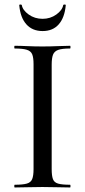

<svg xmlns="http://www.w3.org/2000/svg" viewBox="-20 -827 375 847"><path d="M208 -81Q208 -52 213.5 -37Q219 -22 236.5 -17Q254 -12 289 -12Q291 -12 291 -6Q291 0 289 0Q264 0 233.5 -1Q203 -2 167 -2Q132 -2 101 -1Q70 0 45 0Q43 0 43 -6Q43 -12 45 -12Q80 -12 98 -17Q116 -22 122 -37Q128 -52 128 -81V-544Q128 -573 122 -587.5Q116 -602 98 -607.5Q80 -613 45 -613Q43 -613 43 -619Q43 -625 45 -625Q70 -625 101 -623.5Q132 -622 167 -622Q203 -622 234 -623.5Q265 -625 289 -625Q291 -625 291 -619Q291 -613 289 -613Q254 -613 237 -607Q220 -601 214 -586Q208 -571 208 -542ZM168 -690Q123 -690 96.5 -719.5Q70 -749 65 -803Q64 -807 69.5 -807Q75 -807 76 -805Q80 -782 106.5 -763Q133 -744 168 -744Q202 -744 228.5 -763Q255 -782 259 -805Q260 -807 265.5 -807Q271 -807 270 -803Q265 -749 239 -719.5Q213 -690 168 -690Z"/></svg>

Font: Cormorant Light Medium
Style: Regular
Weight: 500
Version: Version 4.000